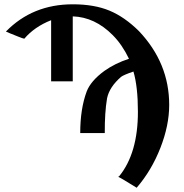

<svg xmlns="http://www.w3.org/2000/svg" viewBox="-20 -717 866 902"><path d="M535.2 113.8Q535.2 113.8 535.2 113.8ZM535.2 113.8 540 110.8Q627.9 2.9 627.9 -191.9Q627.9 -309.1 606.9 -380.9Q562 -365.7 548.8 -356Q493.7 -308.1 482.9 -254.9Q471.7 -189 472.2 -91.8H356.9Q356.9 -205.6 387.2 -287.1Q406.2 -336.9 470.2 -383.8Q521 -419.9 585.9 -440.9Q553.7 -507.8 509.8 -551.8Q425.8 -636.7 321.8 -640.1V-335H220.2V-622.1Q142.1 -591.3 94.2 -535.2Q87.4 -536.1 66.2 -544.7Q44.9 -553.2 26.9 -560.5Q8.8 -567.9 7.8 -568.8Q132.8 -696.8 321.8 -696.8Q422.9 -696.8 494.4 -667Q565.9 -637.2 632.8 -570.8Q774.9 -420.9 774.9 -224.1Q774.9 -127.9 733.4 -22Q691.9 84 622.1 165Q539.6 113.8 535.2 113.8Z"/></svg>

Font: Linux Libertine
Style: Semibold
Weight: 600
Designer: Philipp H. Poll
Foundry: Philipp H. Poll
Version: Version 5.1.2 ; ttfautohint (v0.9)